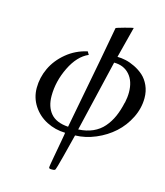

<svg xmlns="http://www.w3.org/2000/svg" viewBox="-133 -793 979 1136"><g transform="rotate(15 356.5 -225.0)"><path d="M439.9 -663.1Q440.9 -665.5 488.3 -678.7Q535.6 -691.9 543 -691.9H543.9L495.1 -502Q519 -502 546.1 -496.1Q573.2 -490.2 603.3 -475.6Q633.3 -460.9 657.5 -439.5Q681.6 -418 697.3 -383.5Q712.9 -349.1 712.9 -307.1Q712.9 -244.6 683.6 -185.8Q654.3 -127 607.2 -84.5Q560.1 -42 498 -15.6Q436 10.7 373 12.2Q360.4 64.5 338.6 147.7Q316.9 231 314 234.9Q311.5 239.3 307.6 240.7Q303.7 242.2 292 242.2Q281.2 242.2 278.3 240.7Q275.4 239.3 273.9 233.9Q273.9 227.5 283.9 171.9Q293.9 116.2 303.5 64.2Q313 12.2 312 12.2Q250.5 10.7 197.8 -16.4Q145 -43.5 113 -92.5Q81.1 -141.6 81.1 -201.2Q81.1 -264.2 108.6 -323Q136.2 -381.8 190.9 -427Q245.6 -472.2 316.9 -487.8L328.1 -469.2Q262.7 -440.9 220.5 -354.2Q178.2 -267.6 178.2 -178.2Q178.2 -111.8 212.2 -71.8Q246.1 -31.7 319.8 -26.9Q419.9 -547.9 439.9 -663.1ZM606.9 -251 607.9 -252Q615.2 -286.1 615.2 -315.9Q615.2 -384.3 579.8 -424.1Q544.4 -463.9 484.9 -463.9L381.8 -26.9Q431.6 -29.3 470.5 -46.6Q509.3 -64 535.6 -94.5Q562 -125 579.1 -163.3Q596.2 -201.7 606.9 -251Z"/></g></svg>

Font: Linguistics Pro
Style: Italic
Weight: 400
Italic angle: -12°
Designer: Stefan Peev, Context Ltd
Foundry: Stefan Peev, Context Ltd
Version: Version 001.000